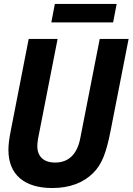

<svg xmlns="http://www.w3.org/2000/svg" viewBox="-20 -923 661 957"><path d="M235.8 -811.5H543.9L561.5 -903.3H253.4ZM240.2 14.2C327.6 14.2 395.5 -12.2 443.8 -60.1C486.3 -102.1 508.8 -156.7 530.8 -269L621.1 -729H477.1L379.9 -232.9C363.8 -151.4 319.8 -112.8 254.9 -112.8C196.8 -112.8 166 -143.6 166 -194.8C166 -204.1 167 -214.8 169.4 -230C169.9 -231.4 169.9 -232.4 169.9 -232.9L267.1 -729H123L33.2 -269C25.4 -230 22 -200.7 22 -175.3C22 -52.2 102.1 14.2 240.2 14.2Z"/></svg>

Font: Hack
Style: Bold Oblique
Weight: 700
Italic angle: -12°
Monospace: yes
Designer: Christopher Simpkins
Foundry: Christopher Simpkins
Version: Version 2.010